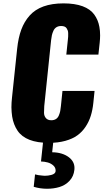

<svg xmlns="http://www.w3.org/2000/svg" viewBox="-20 -842 619 1148"><path d="M181.6 274.9C206.4 282.4 232.1 286.3 258.8 286.6H262.2C287.9 286.6 312.2 283.2 335 276.4C359 269.2 379.2 256.8 395.5 239.3C412.4 221.4 422.2 199.2 424.8 172.9C425.1 169.3 425.3 165.9 425.3 162.6C425.3 136.6 414.1 115.1 391.6 98.1C366.2 78.9 333 69 292 68.4L299.3 0H238.3L225.1 123.5C239.1 123.9 252.6 125.8 265.6 129.4C278.6 133 290 139.3 299.8 148.4C308.3 156.6 312.5 166.2 312.5 177.2V181.6C311.5 192.4 302.7 199.9 286.1 204.1C273.8 207.4 261.1 209 248 209L234.4 208C216.5 206.7 201.5 204.3 189.5 200.7ZM272.5 12.2C308.9 12.2 341.6 8.2 370.4 0.2C399.2 -7.7 423.3 -18.7 442.6 -32.7C462 -46.7 478.4 -64 491.9 -84.5C505.5 -105 515.8 -126.8 522.9 -149.9C530.1 -173 535.2 -198.7 538.1 -227.1L545.4 -298.3H353.5L344.2 -207.5C342.9 -195.5 341.6 -185.6 340.1 -178C338.6 -170.3 335.9 -161.7 332 -152.1C328.1 -142.5 322.3 -135.3 314.7 -130.4C307 -125.5 297.7 -123 286.6 -123C272.3 -123 261.5 -127.4 254.2 -136.2C246.8 -145 243.2 -155.7 243.2 -168.2C243.2 -180.7 243.7 -193.8 244.6 -207.5L285.6 -602.1C286.9 -613.8 288.5 -623.6 290.3 -631.6C292.1 -639.6 295.1 -648.3 299.3 -657.7C303.5 -667.2 309.6 -674.3 317.4 -679.2C325.2 -684.1 334.6 -686.5 345.7 -686.5C353.5 -686.5 360.2 -685.4 365.7 -683.1C371.3 -680.8 375.5 -677.4 378.4 -672.9C381.3 -668.3 383.6 -663.7 385.3 -659.2C386.9 -654.6 387.7 -648.6 387.7 -641.1C387.7 -633.6 387.6 -627.4 387.5 -622.6C387.3 -617.7 386.7 -611.3 385.7 -603.5L376.5 -515.6H568.4L576.2 -587.9C577.8 -602.9 578.6 -617.2 578.6 -630.9C578.6 -649.1 577.1 -666 574.2 -681.6C569.3 -709 559.1 -733.5 543.5 -755.1C527.8 -776.8 504.6 -793.3 473.9 -804.7C443.1 -816.1 405.1 -821.8 359.9 -821.8C313.6 -821.8 273.7 -815.7 240 -803.5C206.3 -791.3 178.7 -773.1 157.2 -749C135.7 -724.9 119.1 -696.8 107.2 -664.6C95.3 -632.3 87.1 -594.2 82.5 -550.3L51.8 -258.8C49.5 -238.3 48.3 -218.9 48.3 -200.7C48.7 -180.5 50.1 -161.9 52.7 -145C57.9 -112.8 68.7 -84.6 85 -60.5C101.2 -36.5 125 -18.3 156.2 -6.1C187.5 6.1 226.2 12.2 272.5 12.2Z"/></svg>

Font: Oswald
Style: Heavy
Weight: 800
Designer: Vernon Adams
Foundry: Vernon Adams
Version: 3.0; ttfautohint (v0.95.6-bc232) -l 8 -r 50 -G 200 -x 0 -w "